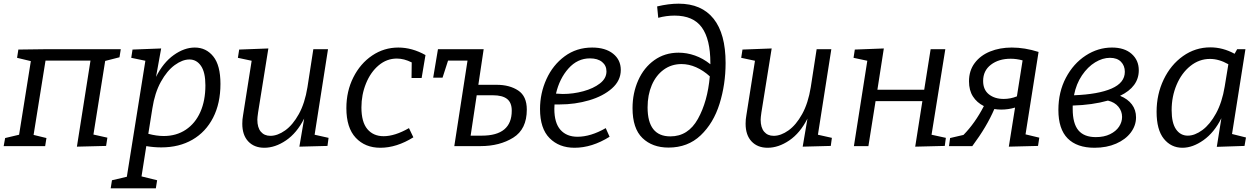

<svg xmlns="http://www.w3.org/2000/svg" viewBox="-22 -796 6865 1046"><path d="M636 -528 629 -484 551 -464 487 -63 563 -46 556 -1 397 3 471 -466H226L161 -61L231 -44L224 0H-2L6 -44L82 -62L146 -463L71 -481L78 -526L231 -528Z M1179 -339Q1179 -233 1139 -155Q1099 -77 1026.5 -35Q954 7 857 7Q816 7 775 0L749 165L834 186L827 230H581L588 186L669 167L770 -465L693 -481L700 -526L856 -532L828 -377Q867 -455 924.5 -496Q982 -537 1039 -537Q1101 -537 1140 -488.5Q1179 -440 1179 -339ZM786 -67Q831 -55 870 -55Q939 -55 990.5 -89.5Q1042 -124 1069.5 -186Q1097 -248 1097 -331Q1097 -402 1073 -437Q1049 -472 1010 -472Q972 -472 930 -441.5Q888 -411 854.5 -350.5Q821 -290 808 -205Z M1692 -62 1768 -45 1762 -1 1609 3 1635 -150Q1595 -71 1536 -31Q1477 9 1418 9Q1363 9 1330.5 -25.5Q1298 -60 1298 -122Q1298 -146 1302 -167L1349 -465L1274 -481L1281 -526L1440 -532L1384 -183Q1380 -155 1380 -144Q1380 -101 1399 -78.5Q1418 -56 1451 -56Q1490 -56 1531.5 -85.5Q1573 -115 1606 -174.5Q1639 -234 1653 -321L1685 -528H1765Z M2275 -371H2220L2221 -456Q2179 -477 2140 -477Q2085 -477 2041 -440Q1997 -403 1972 -341.5Q1947 -280 1947 -211Q1947 -131 1979.5 -92.5Q2012 -54 2068 -54Q2129 -54 2206 -98L2230 -48Q2139 9 2050 9Q1967 9 1916 -45.5Q1865 -100 1865 -207Q1865 -299 1903 -374.5Q1941 -450 2005.5 -493.5Q2070 -537 2148 -537Q2223 -537 2296 -496Z M2684 -334Q2754 -334 2801 -303Q2848 -272 2848 -199Q2848 -92 2774 -46Q2700 0 2596 0H2453L2525 -466H2419L2389 -373H2338L2364 -528H2613L2584 -334ZM2603 -57Q2766 -57 2766 -193Q2766 -237 2740.5 -257Q2715 -277 2663 -277H2575L2542 -57Z M2999 -227Q2998 -219 2998 -203Q2998 -126 3031.5 -88.5Q3065 -51 3124 -51Q3196 -51 3278 -98L3299 -51Q3203 9 3108 9Q3024 9 2972 -43.5Q2920 -96 2920 -202Q2920 -288 2955 -365Q2990 -442 3054.5 -489.5Q3119 -537 3204 -537Q3276 -537 3318 -503.5Q3360 -470 3360 -415Q3360 -357 3312 -314.5Q3264 -272 3187.5 -249.5Q3111 -227 3027 -227ZM3007 -286Q3031 -284 3044 -284Q3101 -284 3156 -299Q3211 -314 3246.5 -341.5Q3282 -369 3282 -407Q3282 -439 3258 -458.5Q3234 -478 3192 -478Q3124 -478 3075 -423Q3026 -368 3007 -286Z M3931 -453Q3931 -336 3898 -230.5Q3865 -125 3795 -58.5Q3725 8 3620 8Q3532 8 3478 -44Q3424 -96 3424 -207Q3424 -289 3455 -358.5Q3486 -428 3543 -468.5Q3600 -509 3675 -509Q3720 -509 3764 -493.5Q3808 -478 3848 -446V-453Q3848 -582 3801.5 -646.5Q3755 -711 3653 -711Q3608 -711 3564 -699L3558 -761Q3621 -776 3675 -776Q3800 -776 3865.5 -694Q3931 -612 3931 -453ZM3845 -380Q3810 -412 3770.5 -429.5Q3731 -447 3691 -447Q3636 -447 3594 -416.5Q3552 -386 3529 -332.5Q3506 -279 3506 -211Q3506 -53 3630 -53Q3727 -53 3780 -148Q3833 -243 3845 -380Z M4434 -62 4510 -45 4504 -1 4351 3 4377 -150Q4337 -71 4278 -31Q4219 9 4160 9Q4105 9 4072.5 -25.5Q4040 -60 4040 -122Q4040 -146 4044 -167L4091 -465L4016 -481L4023 -526L4182 -532L4126 -183Q4122 -155 4122 -144Q4122 -101 4141 -78.5Q4160 -56 4193 -56Q4232 -56 4273.5 -85.5Q4315 -115 4348 -174.5Q4381 -234 4395 -321L4427 -528H4507Z M5128 -528 5053 -62 5131 -45 5125 -1 4964 3 5003 -245H4748L4709 0H4630L4703 -465L4628 -481L4635 -526L4793 -532L4758 -307H5013L5048 -528Z M5565 -64 5640 -46 5633 -1 5474 3 5508 -210Q5472 -199 5432 -199Q5413 -199 5395 -202Q5354 -106 5275 0H5148L5154 -44L5227 -61Q5290 -125 5338 -218Q5300 -237 5278.5 -270.5Q5257 -304 5257 -353Q5257 -411 5288 -452.5Q5319 -494 5372 -515.5Q5425 -537 5490 -537Q5561 -537 5636 -513ZM5518 -271 5549 -467Q5516 -476 5484 -476Q5419 -476 5376.5 -443.5Q5334 -411 5334 -355Q5334 -307 5365.5 -282Q5397 -257 5446 -257Q5483 -257 5518 -271Z M6167 -157Q6167 -112 6138.5 -74Q6110 -36 6058.5 -13.5Q6007 9 5941 9Q5845 9 5794.5 -42Q5744 -93 5744 -197Q5744 -295 5785 -372.5Q5826 -450 5893 -493.5Q5960 -537 6036 -537Q6104 -537 6143 -502.5Q6182 -468 6182 -413Q6182 -323 6080 -274Q6122 -257 6144.5 -227Q6167 -197 6167 -157ZM5829 -277Q5961 -282 6033.5 -313.5Q6106 -345 6106 -405Q6106 -438 6085 -459.5Q6064 -481 6025 -481Q5985 -481 5944.5 -456.5Q5904 -432 5872.5 -385.5Q5841 -339 5829 -277ZM6091 -159Q6091 -190 6071 -214.5Q6051 -239 6014 -248Q5929 -224 5822 -221V-202Q5822 -123 5853 -86Q5884 -49 5948 -49Q5993 -49 6025.5 -65Q6058 -81 6074.5 -106Q6091 -131 6091 -159Z M6690 -66 6766 -47 6758 -1 6607 4 6632 -152Q6593 -74 6534.5 -32.5Q6476 9 6420 9Q6358 9 6318.5 -40Q6279 -89 6279 -187Q6279 -282 6317.5 -362.5Q6356 -443 6423 -490.5Q6490 -538 6572 -538Q6640 -538 6704 -503L6718 -528H6763ZM6650 -324 6670 -446Q6619 -475 6570 -475Q6511 -475 6463 -436.5Q6415 -398 6388 -334Q6361 -270 6361 -196Q6361 -126 6385 -91.5Q6409 -57 6449 -57Q6487 -57 6528.5 -87.5Q6570 -118 6603 -178.5Q6636 -239 6650 -324Z"/></svg>

Font: Bitter Pro
Style: Italic
Weight: 400
Italic angle: -9°
Designer: Sol Matas, and Bitter project Authors
Foundry: Sol Matas
Version: Version 1.010